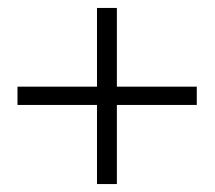

<svg xmlns="http://www.w3.org/2000/svg" viewBox="-20 -524 540 483"><path d="M475 -260H274V-61H224V-260H24V-306H224V-504H274V-306H475Z"/></svg>

Font: Lekton
Style: Regular
Weight: 400
Designer: Paolo Mazzetti, Luciano Perondi, Raffaele Flato, Elena Papassissa, Emilio Macchia, Michela Povoleri, Tobias Seemiller, R
Version: Version 34.000